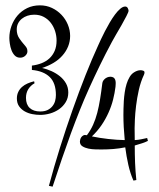

<svg xmlns="http://www.w3.org/2000/svg" viewBox="-20 -656 587 711"><path d="M443.4 -631.8Q450.2 -631.8 453.1 -626Q456.1 -620.1 456.1 -616.2Q456.1 -611.8 448.2 -596.4Q440.4 -581.1 429.9 -562.7Q419.4 -544.4 409.2 -527.1Q398.9 -509.8 394.5 -501Q370.1 -455.6 349.6 -413.3Q329.1 -371.1 310.5 -330.1Q292 -289.1 275.4 -247.6Q258.8 -206.1 242.4 -161.6Q226.1 -117.2 209.5 -68.6Q192.9 -20 174.8 35.2L161.1 32.2Q179.7 -37.6 202.1 -109.1Q224.6 -180.7 248.5 -248.5Q272.5 -316.4 296.6 -377.4Q320.8 -438.5 343.3 -487.3Q347.2 -496.1 353.8 -510.3Q360.4 -524.4 368.7 -540.5Q377 -556.6 386.5 -572.8Q396 -588.9 405.8 -602.1Q415.5 -615.2 425.3 -623.5Q435.1 -631.8 443.4 -631.8ZM232.9 -313.5Q232.9 -293.5 223.4 -277.8Q213.9 -262.2 199 -251.7Q184.1 -241.2 165.5 -235.8Q147 -230.5 128.9 -230.5Q114.7 -230.5 99.6 -233.4Q84.5 -236.3 71.8 -243.4Q59.1 -250.5 50.8 -262.2Q42.5 -273.9 42.5 -291.5Q42.5 -304.7 47.6 -315.4Q52.7 -326.2 61.5 -334Q70.3 -341.8 82 -346.9Q93.8 -352.1 106.4 -355L107.9 -347.7Q93.3 -339.4 84.7 -325.7Q76.2 -312 76.2 -293.5Q76.2 -269 90.1 -256.1Q104 -243.2 128.9 -243.2Q145 -243.2 156 -248.5Q167 -253.9 174.1 -262.7Q181.2 -271.5 184.1 -282.2Q187 -293 187 -304.2Q187 -348.6 164.1 -370.8Q141.1 -393.1 98.1 -397V-413.1Q117.7 -415.5 134.3 -422.1Q150.9 -428.7 163.1 -439.9Q175.3 -451.2 182.4 -467.5Q189.5 -483.9 189.5 -505.9Q189.5 -523.4 184.1 -540.5Q178.7 -557.6 168.2 -571.3Q157.7 -585 142.3 -593.3Q127 -601.6 106.4 -601.6Q93.3 -601.6 81.5 -597.7Q69.8 -593.8 61 -586.7Q52.2 -579.6 47.1 -569.6Q42 -559.6 42 -546.9Q42 -527.8 51.3 -514.2Q60.5 -500.5 73.2 -486.3Q77.1 -481.9 79.3 -477.3Q81.5 -472.7 81.5 -465.8Q81.5 -457 73.7 -449.7Q65.9 -442.4 54.7 -442.4Q42.5 -442.4 34.7 -450.4Q26.9 -458.5 22.5 -470.2Q18.1 -481.9 16.4 -494.4Q14.6 -506.8 14.6 -515.6Q14.6 -538.1 22.5 -559.8Q30.3 -581.5 44.9 -598.6Q59.6 -615.7 80.6 -626Q101.6 -636.2 127.9 -636.2Q151.9 -636.2 172.1 -626.7Q192.4 -617.2 207.5 -601.3Q222.7 -585.4 231.2 -564.9Q239.7 -544.4 239.7 -522.9Q239.7 -502.4 232.2 -483.9Q224.6 -465.3 210.9 -450Q197.3 -434.6 178 -423.1Q158.7 -411.6 135.7 -404.3Q153.3 -400.4 170.7 -392.6Q188 -384.8 201.9 -373.5Q215.8 -362.3 224.4 -347.2Q232.9 -332 232.9 -313.5ZM301.8 -155.3Q315.4 -173.3 324.7 -193.8Q334 -214.4 340.1 -238Q346.2 -261.7 350.6 -288.8Q355 -315.9 358.9 -347.7Q359.4 -353 363 -358.2Q366.7 -363.3 371.8 -366.7Q377 -370.1 383.1 -371.3Q389.2 -372.6 395 -371.1Q400.9 -369.6 403.8 -365.7Q406.7 -361.8 407.7 -356.7Q408.7 -351.6 408.4 -345.7Q408.2 -339.8 407.7 -334.5Q404.8 -311 398.7 -286.9Q392.6 -262.7 381.8 -238.8Q371.1 -214.8 356 -192.6Q340.8 -170.4 320.3 -150.9Q348.1 -145 380.4 -141.4Q412.6 -137.7 441.9 -137.2Q439.5 -163.1 438.2 -185.5Q437 -208 437 -230Q437 -239.3 437.3 -252.9Q437.5 -266.6 438.5 -282.2Q439.5 -297.9 441.9 -314.2Q444.3 -330.6 448.7 -345Q453.1 -359.4 460 -370.8Q466.8 -382.3 476.6 -388.2Q481.9 -391.6 488 -393.8Q494.1 -396 501 -396Q504.9 -396 510 -394.3Q515.1 -392.6 515.1 -388.2Q515.1 -383.3 513.2 -379.4Q501 -353.5 494.1 -323Q487.3 -292.5 483.9 -264.2Q480.5 -235.8 479.5 -213.4Q478.5 -190.9 478.5 -181.2Q478.5 -165 478.8 -155.5Q479 -146 479 -137.2Q486.3 -137.7 491.7 -138.4Q497.1 -139.2 502.2 -140.1Q507.3 -141.1 512.7 -142.3Q518.1 -143.6 524.9 -145L527.8 -134.3Q520.5 -130.4 506.8 -125.7Q493.2 -121.1 479 -117.2Q479 -84.5 480.2 -53Q481.4 -21.5 484.9 10.7L474.1 12.7Q462.4 -13.7 455.3 -45.2Q448.2 -76.7 443.8 -110.4Q421.9 -106 399.9 -104.2Q377.9 -102.5 356 -102.5Q347.7 -102.5 334 -102.8Q320.3 -103 307.4 -105.7Q294.4 -108.4 285.2 -114.3Q275.9 -120.1 275.9 -131.8Q275.9 -134.8 277.1 -139.4Q278.3 -144 281.2 -148.2Q284.2 -152.3 289.1 -154.8Q293.9 -157.2 301.3 -155.3Z"/></svg>

Font: Montez
Style: Regular
Weight: 400
Designer: Astigmatic (AOETI)
Foundry: Astigmatic (AOETI)
Version: Version 1.000